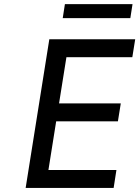

<svg xmlns="http://www.w3.org/2000/svg" viewBox="-20 -923 684 943"><path d="M620.1 -834H288.1L298.8 -902.8H630.9ZM538.1 0H106L222.2 -730H644L629.9 -642.1H306.2L270 -415H573.2L559.1 -327.1H255.9L217.8 -87.9H551.8Z"/></svg>

Font: Sora Italic
Style: Regular
Weight: 400
Designer: Jonathan Barnbrook, Julián Moncada
Foundry: Barnbrook Fonts
Version: Version 2.000